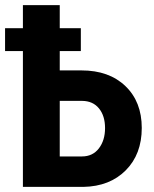

<svg xmlns="http://www.w3.org/2000/svg" viewBox="-33 -731 602 751"><path d="M200.7 -336.4V-119.1H287.6Q329.6 -119.1 353.8 -150.6Q377.9 -182.1 377.9 -230Q377.9 -277.8 354.2 -306.9Q330.6 -335.9 288.6 -336.4ZM283.2 -531.2H200.7V-455.6H285.6Q393.6 -455.6 457.5 -394.3Q521.5 -333 521.5 -230.5Q521.5 -127.9 459 -64.9Q396.5 -2 293.5 0H56.6V-531.2H-13.2V-620.6H56.6V-710.9H200.7V-620.6H283.2Z"/></svg>

Font: RobotoCondensed-Bold
Style: Bold
Weight: 700
Designer: Google
Version: Version 2.001240; 2014